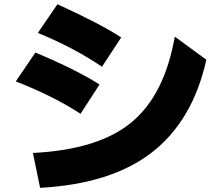

<svg xmlns="http://www.w3.org/2000/svg" viewBox="-20 -818 1040 909"><path d="M54.7 -432.6 147.5 -569.3Q340.8 -488.3 451.2 -418L361.3 -279.3Q232.4 -363.3 54.7 -432.6ZM135.7 -93.8Q446.3 -109.4 602.5 -238.8Q758.8 -368.2 807.6 -644.5L957 -535.2Q892.6 -247.1 700.2 -97.2Q507.8 52.7 169.9 71.3ZM159.2 -662.1 252 -797.9Q461.9 -702.1 553.7 -640.6L462.9 -502Q329.1 -592.8 159.2 -662.1Z"/></svg>

Font: GenEi M Gothic v2 Heavy
Style: Regular
Weight: 800
Version: Version 2.0